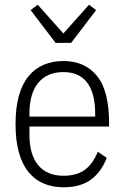

<svg xmlns="http://www.w3.org/2000/svg" viewBox="-20 -783 529 815"><path d="M249 12Q204 12 166.5 -3.5Q129 -19 102 -51.5Q75 -84 60.5 -134.5Q46 -185 46 -256Q46 -327 60.5 -377.5Q75 -428 102 -460.5Q129 -493 166.5 -508.5Q204 -524 249 -524Q340 -524 391.5 -461Q443 -398 443 -261V-246H105V-211Q105 -126 142.5 -81.5Q180 -37 249 -37Q306 -37 340.5 -62.5Q375 -88 395 -139L433 -113Q411 -54 366.5 -21Q322 12 249 12ZM249 -477Q180 -477 142.5 -431.5Q105 -386 105 -301V-288H384V-301Q384 -386 350.5 -431.5Q317 -477 249 -477ZM216 -601 110 -740 140 -763 249 -641 358 -763 388 -740 282 -601Z"/></svg>

Font: IBM Plex Sans Cond Light
Style: Regular
Weight: 300
Width: 3
Designer: Mike Abbink, Paul van der Laan, Pieter van Rosmalen
Foundry: Bold Monday
Version: Version 1.3